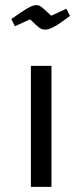

<svg xmlns="http://www.w3.org/2000/svg" viewBox="-20 -726 320 746"><path d="M24 0ZM100 -470H180V0H100ZM97 -651 38 -624 24 -652Q69 -684 88.5 -695Q108 -706 121 -706Q132 -706 140.5 -699.5Q149 -693 179 -665L238 -692L252 -664Q212 -634 191 -622.5Q170 -611 156 -611Q143 -611 133 -618Q123 -625 97 -651Z"/></svg>

Font: Changa
Style: Regular
Weight: 400
Designer: Eduardo Rodriguez Tunni
Foundry: Eduardo Rodriguez Tunni
Version: Version 2.002; ttfautohint (v1.5.10-5e6f)